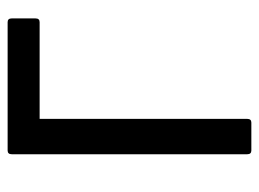

<svg xmlns="http://www.w3.org/2000/svg" viewBox="-110 -586 695 516"><g transform="rotate(-90 238.0 -327.5)"><path d="M92 0Q82 0 82 -11V-644Q82 -655 92 -655H437Q447 -655 447 -644V-580Q447 -569 437 -569H177V-11Q177 0 167 0Z"/></g></svg>

Font: Sofia Sans Medium
Style: Regular
Weight: 500
Designer: Botio Nikoltchev, Ani Petrova
Foundry: lettersoup
Version: Version 4.101; ttfautohint (v1.8.4.7-5d5b)